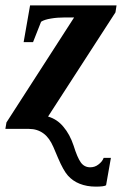

<svg xmlns="http://www.w3.org/2000/svg" viewBox="-48 -480 457 715"><path d="M-28 0 -24 -24 228 -415H193Q165 -415 142 -411Q117 -407 105 -399L75 -323H40L64 -460H386L382 -434L131 -46Q165 -36 188 -8Q212 20 226 62Q240 107 253 125Q266 143 288 143Q305 143 318 133Q333 122 338 108H365L347 210Q339 215 309 215Q275 215 248 204Q223 194 205 174Q188 155 168 108L151 68Q136 33 114 17Q91 0 60 0Z"/></svg>

Font: Libra Serif Modern
Style: Bold Italic
Weight: 700
Italic angle: -12°
Designer: Stefan Peev, Context Ltd
Foundry: Stefan Peev, Context Ltd
Version: Version 1.000